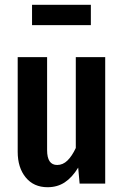

<svg xmlns="http://www.w3.org/2000/svg" viewBox="-20 -768 517 803"><path d="M420 0H313L307 -67Q282 -26 251 -5.5Q220 15 179 15Q121 15 87.5 -26Q54 -67 54 -133V-529H177V-140Q177 -78 219 -78Q243 -78 262 -96.5Q281 -115 297 -149V-529H420ZM114 -663V-748H360V-663Z"/></svg>

Font: Fira Sans Compressed Medium
Style: Regular
Weight: 500
Width: 1
Designer: bBox Type GmbH & Carrois Corporate GbR & Edenspiekermann AG
Foundry: bBox Type GmbH & Carrois Corporate GbR & Edenspiekermann AG
Version: Version 4.301